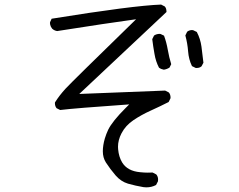

<svg xmlns="http://www.w3.org/2000/svg" viewBox="-20 -744 1040 835"><path d="M830.6 -448.7Q832.5 -448.2 833.5 -448.2Q834.5 -448.2 835.9 -448.5Q837.4 -448.7 839.4 -448.7Q841.3 -448.7 843.3 -449.2Q845.2 -449.7 846.9 -450.2Q848.6 -450.7 850.6 -451.7Q853.5 -453.1 856.4 -455.6L864.7 -471.2Q860.8 -506.8 856.2 -541Q851.6 -575.2 835.9 -605L819.8 -612.8Q817.9 -613.3 814 -613.3Q810.1 -613.3 804.4 -611.6Q798.8 -609.9 793.9 -606L786.1 -589.8Q795.4 -555.7 798.1 -520.5Q800.8 -485.4 814.9 -456.5ZM674.8 -596.7Q660.6 -596.7 649.9 -589.4L642.1 -573.7Q646 -542 651.9 -509.3Q657.2 -477.1 671.4 -449.7Q680.7 -442.9 692.4 -440.9Q706.1 -442.9 717.3 -450.2L724.6 -464.8Q715.3 -495.1 709.7 -527.3Q704.1 -559.6 693.4 -588.9L678.2 -596.2Q676.3 -596.7 674.8 -596.7ZM436 -142.1Q427.2 -111.8 427.2 -85.9Q427.2 -58.6 440.4 -37.6Q459 -8.8 482.9 19Q505.9 45.4 536.6 54.7Q569.3 64 603.5 69.8Q610.4 70.8 616.2 70.8Q639.6 70.8 658.7 60.5L667 44.4Q667.5 40 667.5 36.1Q667.5 23.9 659.7 14.6L643.6 6.3Q634.8 6.8 621.3 6.8Q607.9 6.8 589.4 4.9Q534.2 0 511.2 -37.6Q496.6 -62 493.7 -95.2Q493.2 -100.6 493.2 -106Q493.2 -134.8 508.3 -164.1Q525.9 -198.2 560.3 -221.4Q594.7 -244.6 635.3 -262.9Q675.8 -281.2 713.4 -300.3L721.2 -315.9Q721.7 -317.9 721.7 -319.3Q721.7 -333 714.4 -341.8L698.2 -350.1L324.7 -335.4L703.6 -691.4Q704.1 -692.4 704.1 -693.6Q704.1 -694.8 703.9 -696.3Q703.6 -697.8 703.4 -699.7Q703.1 -701.7 702.9 -703.4Q702.6 -705.1 701.9 -706.8Q701.2 -708.5 700.7 -710Q699.2 -713.4 696.8 -715.8L680.7 -724.1Q558.1 -719.7 204.6 -662.6L197.8 -647.9Q197.3 -646.5 197.3 -643.8Q197.3 -641.1 198.2 -636.7Q200.2 -627.4 207 -619.1Q216.3 -610.8 228.5 -608.9Q459 -645 546.9 -656.7L571.8 -660.2Q292 -387.7 264.9 -358.2Q237.8 -328.6 219.2 -298.8Q218.8 -297.4 218.8 -295.9Q218.8 -282.2 226.1 -273.4L241.7 -265.6Q305.2 -273.4 542 -290L526.4 -274.4Q468.8 -216.8 450.7 -180.2Q441.9 -161.6 436 -142.1Z"/></svg>

Font: NaikaiFont
Style: Light
Weight: 300
Version: Version 1.89